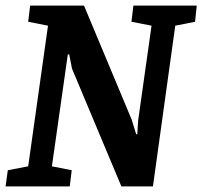

<svg xmlns="http://www.w3.org/2000/svg" viewBox="-25 -668 725 688"><path d="M-5 0 3 -58 76 -72 147 -576 76 -590 83 -648H276L447 -239L463 -187H467L470 -236L518 -576L446 -590L453 -648H680L674 -590L603 -576L523 0H410L233 -422L223 -473H218L161 -72L232 -58L225 0Z"/></svg>

Font: Faustina
Style: Bold Italic
Weight: 700
Italic angle: -8°
Designer: Alfonso Garcia
Foundry: http://www.omnibus-type.com
Version: Version 1.200